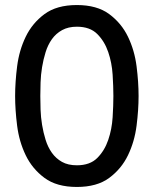

<svg xmlns="http://www.w3.org/2000/svg" viewBox="-20 -727 610 762"><path d="M285 15Q205 15 156.5 -21Q108 -57 82 -111Q56 -165 48 -228Q40 -291 40 -346Q40 -401 48 -464Q56 -527 82 -581Q108 -635 156.5 -671Q205 -707 285 -707Q365 -707 413.5 -671Q462 -635 488 -581Q514 -527 522 -464Q530 -401 530 -346Q530 -291 522 -228Q514 -165 488 -111Q462 -57 413.5 -21Q365 15 285 15ZM285 -621Q251 -621 226.5 -607.5Q202 -594 186 -571.5Q170 -549 161 -520Q152 -491 147 -460.5Q142 -430 141 -400Q140 -370 140 -346Q140 -321 141 -291.5Q142 -262 147 -231.5Q152 -201 161 -172Q170 -143 186 -120.5Q202 -98 226 -84.5Q250 -71 285 -71Q337 -71 366 -100Q395 -129 409.5 -171.5Q424 -214 427 -261.5Q430 -309 430 -346Q430 -383 427 -430.5Q424 -478 409.5 -520.5Q395 -563 366 -592Q337 -621 285 -621Z"/></svg>

Font: Gen
Style: Regular
Weight: 400
Version: Version 1.000;PS 001.001;hotconv 1.0.56